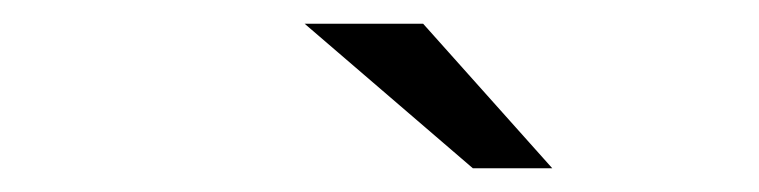

<svg xmlns="http://www.w3.org/2000/svg" viewBox="-20 -746 640 162"><path d="M379 -604 237 -726H337L446 -604Z"/></svg>

Font: Red Hat Mono
Style: Italic
Weight: 400
Italic angle: -12°
Monospace: yes
Designer: Pentagram, MCKL
Foundry: MCKL
Version: Version 1.030